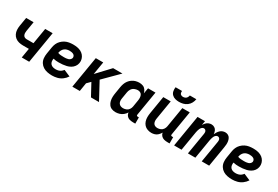

<svg xmlns="http://www.w3.org/2000/svg" viewBox="64 -1765 4047 2794"><g transform="rotate(30 2088.0 -368.0)"><path d="M329 0H454L542 -530H417L373 -265H258Q240 -265 224 -273Q208 -281 200.5 -297.5Q193 -314 192.5 -332.5Q192 -351 195 -369L222 -530H97L73 -386Q67 -350 69 -314.5Q71 -279 85.5 -248.5Q100 -218 127 -197Q154 -176 188 -168Q222 -160 258 -160H356Z M841 8Q883 8 926.5 -3Q970 -14 1007.5 -42Q1045 -70 1069 -108L959 -155Q946 -136 926.5 -122Q907 -108 885 -102.5Q863 -97 841 -97Q817 -97 794.5 -103.5Q772 -110 756.5 -127Q741 -144 737.5 -167.5Q734 -191 738 -215V-216Q760 -210 784 -208Q808 -206 831 -206H832Q864 -206 895.5 -209Q927 -212 959 -219.5Q991 -227 1021 -244Q1051 -261 1071.5 -289.5Q1092 -318 1097 -350Q1103 -384 1094 -416Q1085 -448 1064.5 -472.5Q1044 -497 1015 -512Q986 -527 952.5 -532.5Q919 -538 885 -538Q852 -538 817.5 -532.5Q783 -527 751 -510.5Q719 -494 693 -467.5Q667 -441 653 -408.5Q639 -376 634 -342L616 -232Q609 -191 613 -151.5Q617 -112 637.5 -79.5Q658 -47 690.5 -27Q723 -7 762 0.5Q801 8 841 8ZM859 -310Q832 -310 805.5 -312Q779 -314 755 -323L756 -325Q759 -347 769.5 -368.5Q780 -390 798.5 -405.5Q817 -421 840 -427Q863 -433 885 -433Q902 -433 918 -430Q934 -427 948 -420Q962 -413 970 -398.5Q978 -384 976 -367Q973 -350 959 -336.5Q945 -323 927.5 -318Q910 -313 893 -311.5Q876 -310 859 -310Z M1179 0H1304L1327 -142L1384 -199L1462 -55L1492 0H1627L1472 -287L1715 -530H1558L1356 -315L1392 -530H1267Z M1906 8Q1938 8 1970.5 -1.5Q2003 -11 2030 -33Q2057 -55 2075 -84Q2077 -54 2096 -31Q2115 -8 2144 0Q2173 8 2204 8H2241V-97H2222Q2215 -97 2209.5 -99.5Q2204 -102 2202.5 -108Q2201 -114 2202 -121L2270 -530H2145L2129 -436Q2122 -466 2104.5 -491Q2087 -516 2058.5 -527Q2030 -538 1997 -538Q1967 -538 1936.5 -530Q1906 -522 1878.5 -503Q1851 -484 1831.5 -458Q1812 -432 1801.5 -402Q1791 -372 1786 -342L1768 -232Q1762 -198 1761 -164.5Q1760 -131 1767.5 -99.5Q1775 -68 1793.5 -42Q1812 -16 1842 -4Q1872 8 1906 8ZM1974 -97Q1952 -97 1932 -105Q1912 -113 1900.5 -131Q1889 -149 1887.5 -170.5Q1886 -192 1890 -215L1908 -325Q1912 -353 1928.5 -380Q1945 -407 1974 -420Q2003 -433 2032 -433Q2055 -433 2074.5 -422.5Q2094 -412 2102 -391Q2110 -370 2110.5 -347.5Q2111 -325 2107 -302L2089 -192Q2085 -166 2069 -142Q2053 -118 2026.5 -107.5Q2000 -97 1974 -97Z M2510 8Q2538 8 2566 -1Q2594 -10 2615.5 -31.5Q2637 -53 2651 -78Q2655 -50 2674.5 -28.5Q2694 -7 2722 0.5Q2750 8 2780 8H2817V-97H2798Q2791 -97 2785.5 -99.5Q2780 -102 2778.5 -108Q2777 -114 2778 -121L2846 -530H2721L2665 -192Q2661 -166 2645 -142Q2629 -118 2603 -107.5Q2577 -97 2551 -97Q2529 -97 2510 -105.5Q2491 -114 2481.5 -132.5Q2472 -151 2471 -172Q2470 -193 2474 -215L2526 -530H2401L2352 -232Q2346 -197 2346 -162Q2346 -127 2356.5 -95Q2367 -63 2389 -39Q2411 -15 2443.5 -3.5Q2476 8 2510 8ZM2632 -584Q2666 -584 2700.5 -592.5Q2735 -601 2764.5 -623.5Q2794 -646 2811 -678Q2828 -710 2833 -744H2724Q2721 -726 2711 -709Q2701 -692 2683.5 -684Q2666 -676 2648 -676Q2630 -676 2614.5 -684Q2599 -692 2594.5 -709Q2590 -726 2593 -744H2484Q2479 -711 2485 -678.5Q2491 -646 2513.5 -623.5Q2536 -601 2567.5 -592.5Q2599 -584 2632 -584Z M2889 0H3014L3067 -319Q3070 -336 3074.5 -353.5Q3079 -371 3086.5 -388Q3094 -405 3108.5 -419Q3123 -433 3141 -433Q3158 -433 3169.5 -421.5Q3181 -410 3182.5 -393.5Q3184 -377 3181 -360L3121 0H3246L3299 -319Q3302 -336 3306.5 -353.5Q3311 -371 3318.5 -388Q3326 -405 3340.5 -419Q3355 -433 3373 -433Q3390 -433 3401.5 -421.5Q3413 -410 3414.5 -393.5Q3416 -377 3413 -360L3353 0H3478L3534 -339Q3539 -366 3540.5 -392.5Q3542 -419 3538 -444Q3534 -469 3522.5 -491.5Q3511 -514 3489 -526Q3467 -538 3440 -538Q3419 -538 3397 -530Q3375 -522 3358 -506Q3341 -490 3328.5 -470.5Q3316 -451 3307 -430Q3305 -458 3294.5 -483.5Q3284 -509 3260.5 -523.5Q3237 -538 3208 -538Q3185 -538 3161.5 -528.5Q3138 -519 3120.5 -500Q3103 -481 3090 -460L3102 -530H2977Z M3865 8Q3907 8 3950.5 -3Q3994 -14 4031.5 -42Q4069 -70 4093 -108L3983 -155Q3970 -136 3950.5 -122Q3931 -108 3909 -102.5Q3887 -97 3865 -97Q3841 -97 3818.5 -103.5Q3796 -110 3780.5 -127Q3765 -144 3761.5 -167.5Q3758 -191 3762 -215V-216Q3784 -210 3808 -208Q3832 -206 3855 -206H3856Q3888 -206 3919.5 -209Q3951 -212 3983 -219.5Q4015 -227 4045 -244Q4075 -261 4095.5 -289.5Q4116 -318 4121 -350Q4127 -384 4118 -416Q4109 -448 4088.5 -472.5Q4068 -497 4039 -512Q4010 -527 3976.5 -532.5Q3943 -538 3909 -538Q3876 -538 3841.5 -532.5Q3807 -527 3775 -510.5Q3743 -494 3717 -467.5Q3691 -441 3677 -408.5Q3663 -376 3658 -342L3640 -232Q3633 -191 3637 -151.5Q3641 -112 3661.5 -79.5Q3682 -47 3714.5 -27Q3747 -7 3786 0.5Q3825 8 3865 8ZM3883 -310Q3856 -310 3829.5 -312Q3803 -314 3779 -323L3780 -325Q3783 -347 3793.5 -368.5Q3804 -390 3822.5 -405.5Q3841 -421 3864 -427Q3887 -433 3909 -433Q3926 -433 3942 -430Q3958 -427 3972 -420Q3986 -413 3994 -398.5Q4002 -384 4000 -367Q3997 -350 3983 -336.5Q3969 -323 3951.5 -318Q3934 -313 3917 -311.5Q3900 -310 3883 -310Z"/></g></svg>

Font: Iosevka Sparkle
Style: Bold Italic
Weight: 700
Italic angle: -9°
Designer: Belleve Invis
Foundry: Belleve Invis
Version: Version 4.5.0; ttfautohint (v1.8.3)